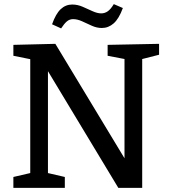

<svg xmlns="http://www.w3.org/2000/svg" viewBox="-20 -913 825 933"><path d="M503 -695 753 -700V-647L655 -622L671 -644V0H555L198 -592H213V-54L196 -76L295 -53V0H45V-53L144 -76L127 -54V-644L139 -623L45 -642V-695L249 -700L600 -119L585 -118V-644L602 -623L503 -642ZM277 -775 233 -795Q251 -846 275 -868.5Q299 -891 331 -891Q357 -891 382 -880Q407 -869 430 -858.5Q453 -848 472 -848Q489 -848 503.5 -858Q518 -868 533 -893L577 -874Q558 -822 532.5 -799.5Q507 -777 475 -777Q450 -777 426 -788Q402 -799 379 -809.5Q356 -820 335 -820Q318 -820 305 -809Q292 -798 277 -775Z"/></svg>

Font: Bitter Thin Medium
Style: Regular
Weight: 500
Version: Version 3.021